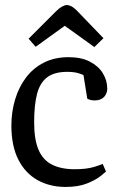

<svg xmlns="http://www.w3.org/2000/svg" viewBox="-20 -730 479 759"><path d="M239 9Q177 9 128.5 -18Q80 -45 52.5 -99Q25 -153 25 -234Q25 -287 39.5 -336Q54 -385 82.5 -423Q111 -461 153.5 -482.5Q196 -504 251 -504Q301 -504 335 -486.5Q369 -469 386.5 -440.5Q404 -412 404 -379Q404 -367 398 -356Q392 -345 381 -339Q370 -333 354 -333Q343 -333 335.5 -335.5Q328 -338 325 -340L310 -433Q306 -436 288.5 -441Q271 -446 246 -446Q195 -446 166.5 -424.5Q138 -403 126.5 -359Q115 -315 115 -246Q115 -178 132.5 -137.5Q150 -97 186 -79Q222 -61 275 -61Q322 -61 351.5 -70Q381 -79 386 -82L399 -52Q396 -49 377.5 -34Q359 -19 324.5 -5Q290 9 239 9ZM353 -544 236 -628 121 -545 93 -577 199 -683Q213 -697 224.5 -703.5Q236 -710 244 -710Q253 -710 262.5 -705Q272 -700 283 -689L389 -579Z"/></svg>

Font: Faustina
Style: Regular
Weight: 400
Designer: Alfonso Garcia
Foundry: http://www.omnibus-type.com
Version: Version 1.200